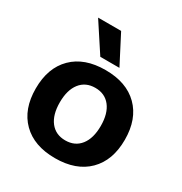

<svg xmlns="http://www.w3.org/2000/svg" viewBox="-171 -848 929 982"><g transform="rotate(30 293.0 -356.5)"><path d="M30 -250Q30 -372 99.5 -441Q169 -510 293 -510Q417 -510 486.5 -441Q556 -372 556 -250Q556 -128 486.5 -59Q417 10 293 10Q169 10 99.5 -59Q30 -128 30 -250ZM414 -250Q414 -323 382 -364Q350 -405 293 -405Q236 -405 204 -364Q172 -323 172 -250Q172 -177 204 -136Q236 -95 293 -95Q350 -95 382 -136Q414 -177 414 -250ZM125 -723H261L348 -555H235Z"/></g></svg>

Font: Sarabun ExtraBold
Style: Regular
Weight: 800
Version: Version 1.000; ttfautohint (v1.6)